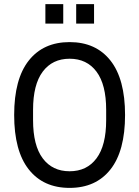

<svg xmlns="http://www.w3.org/2000/svg" viewBox="-20 -903 678 935"><path d="M201 -788V-883H288V-788ZM351 -788V-883H438V-788ZM589 -343Q589 -168 518 -78Q447 12 319 12Q191 12 120 -78Q49 -168 49 -343Q49 -518 120 -608Q191 -698 319 -698Q447 -698 518 -608Q589 -518 589 -343ZM141 -368V-318Q141 -195 188 -132Q235 -69 319 -69Q403 -69 450 -132Q497 -195 497 -318V-368Q497 -491 450 -554Q403 -617 319 -617Q235 -617 188 -554Q141 -491 141 -368Z"/></svg>

Font: Archivo Narrow
Style: Regular
Weight: 400
Designer: Hector Gatti
Foundry: Omnibus-Type
Version: Version 1.003